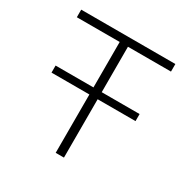

<svg xmlns="http://www.w3.org/2000/svg" viewBox="-157 -827 946 966"><g transform="rotate(30 316.0 -344.0)"><path d="M72 -339V-380H560V-339ZM292 0V-644H43V-688H590V-644H340V0Z"/></g></svg>

Font: Saira SemiExpanded ExtraLight
Style: Regular
Weight: 250
Width: 6
Designer: Hector Gatti with collaboration of the Omnibus-Type team
Foundry: Omnibus-Type
Version: Version 1.101